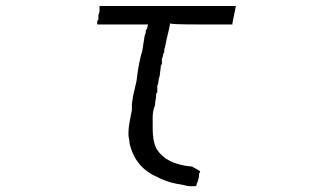

<svg xmlns="http://www.w3.org/2000/svg" viewBox="-20 -610 1130 649"><path d="M308.6 -527.3V-531.2V-539.1L312.5 -543V-546.9V-558.6L316.4 -570.3V-589.8H777.3L769.5 -550.8L765.6 -531.2V-527.3H656.2Q554.7 -527.3 554.7 -531.2Q554.7 -523.4 543 -476.6L539.1 -457L535.2 -441.4V-433.6Q531.2 -425.8 531.2 -425.8V-421.9L527.3 -410.2V-394.5L523.4 -386.7V-382.8L519.5 -351.6Q515.6 -343.8 515.6 -335.9Q515.6 -328.1 511.7 -320.3V-304.7V-296.9Q507.8 -296.9 507.8 -289.1Q507.8 -281.2 505.9 -271.5Q503.9 -261.7 503.9 -253.9Q496.1 -234.4 496.1 -214.8Q496.1 -195.3 496.1 -175.8Q496.1 -132.8 507.8 -109.4Q539.1 -54.7 628.9 -46.9Q644.5 -39.1 656.2 -31.2V-27.3Q652.3 -27.3 652.3 -11.7L648.4 3.9Q644.5 11.7 644.5 11.7V15.6Q644.5 19.5 636.7 19.5Q632.8 19.5 623 19.5Q613.3 19.5 601.6 15.6Q546.9 7.8 511.7 -11.7Q437.5 -43 418 -125Q418 -132.8 416 -140.6Q414.1 -148.4 414.1 -160.2Q414.1 -175.8 418 -197.3Q421.9 -218.8 425.8 -238.3V-257.8L429.7 -285.2L441.4 -335.9Q449.2 -402.3 460.9 -437.5L468.8 -488.3L472.7 -500V-507.8L476.6 -511.7L480.5 -527.3Z"/></svg>

Font: 和音 by 宁静之雨，公众号njzyshare
Style: Regular
Weight: 400
Designer: Steve Matteson
Foundry: Ascender Corporation
Version: Version 6.00;June 8, 2018;FontCreator 11.0.0.2388 32-bit